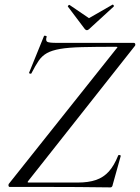

<svg xmlns="http://www.w3.org/2000/svg" viewBox="-20 -811 607 833"><path d="M459.6 2Q392.6 1 316.7 0.5Q240.8 0 165.3 0Q89.8 0 22 0Q18 0 17 -4.5Q16 -9 18 -13L485 -600Q490 -605 489.5 -606.5Q489 -608 483 -608Q393.4 -608 335.2 -606.5Q277 -605 241.1 -598.8Q205.2 -592.6 183.7 -580.6Q162.2 -568.6 147.9 -547.6Q133.6 -526.6 116.8 -493.8Q115.6 -490 110.2 -491.5Q104.8 -493 106.8 -497L171 -655Q172.2 -657 178.2 -655.5Q184.2 -654 182.2 -651Q177.2 -634 185.2 -629.5Q193.2 -625 227.2 -625Q282.2 -625 361.3 -625Q440.4 -625 560.4 -625Q565.4 -625 566.8 -620Q568.2 -615 565.4 -612L103.4 -27Q99.4 -22 99.9 -20.5Q100.4 -19 105.4 -19Q176 -19 229.7 -19Q283.4 -19 317 -19Q364 -19 396.7 -30.3Q429.4 -41.6 452.3 -67.1Q475.2 -92.6 492.4 -135.6Q493.6 -139.6 499.5 -138.2Q505.4 -136.8 503.6 -133.6L468.6 -8Q468.6 -5 466 -1.5Q463.4 2 459.6 2ZM348 -685 274.4 -782.6Q273.4 -784.6 276.8 -787.7Q280.2 -790.8 281.6 -789.6L366 -732.2L467.4 -790.4Q470.2 -792.2 472.8 -788.4Q475.4 -784.6 473.4 -782.6L366.8 -685Q356.6 -674.8 348 -685Z"/></svg>

Font: Cormorant Infant Light
Style: Italic
Weight: 300
Italic angle: -10°
Designer: Christian Thalmann (Catharsis Fonts)
Foundry: Catharsis Fonts
Version: Version 4.001